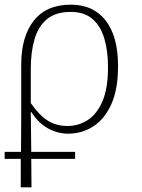

<svg xmlns="http://www.w3.org/2000/svg" viewBox="-45 -563 610 823"><path d="M-25 118V88H45L46 -63V-287Q46 -406 100 -474.5Q154 -543 259 -543Q355 -543 408 -475Q461 -407 461 -279Q461 -180 432 -116Q403 -52 354.5 -21Q306 10 247 10Q203 10 162 -12Q121 -34 89 -83H87L89 88H277V118H89L90 240H44V118ZM244 -23Q291 -23 330.5 -48Q370 -73 394 -128.5Q418 -184 418 -275Q418 -345 402 -398.5Q386 -452 351 -482Q316 -512 258 -512Q194 -512 156.5 -481Q119 -450 103 -395Q87 -340 87 -269V-121Q123 -69 159.5 -46Q196 -23 244 -23Z"/></svg>

Font: Noto Serif ExtraLight
Style: Regular
Weight: 200
Designer: Monotype Design Team
Foundry: Monotype Imaging Inc.
Version: Version 2.015; ttfautohint (v1.8.4.7-5d5b)